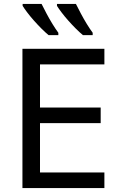

<svg xmlns="http://www.w3.org/2000/svg" viewBox="-20 -964 640 984"><path d="M95 0V-714H515V-634H185V-413H496V-333H185V-80H515V0ZM405 -784Q388 -798 368.5 -817.5Q349 -837 329.5 -859Q310 -881 295 -901Q280 -921 272 -934V-944H369Q380 -922 394.5 -894.5Q409 -867 425 -841Q441 -815 455 -796V-784ZM229 -784Q212 -798 192.5 -817.5Q173 -837 153.5 -859Q134 -881 119 -901Q104 -921 96 -934V-944H193Q204 -922 218.5 -894.5Q233 -867 249 -841Q265 -815 279 -796V-784Z"/></svg>

Font: Noto Sans Mono
Style: Regular
Weight: 400
Designer: Monotype Design Team
Foundry: Monotype Imaging Inc.
Version: Version 2.014